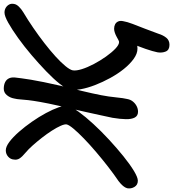

<svg xmlns="http://www.w3.org/2000/svg" viewBox="3 -788 941 1044"><g transform="rotate(-90 474.0 -265.5)"><path d="M753 185Q725 185 716.5 165Q708 145 712 120Q717 95 730.5 55.5Q744 16 760 -19L795 -8Q783 0 769 5.5Q755 11 732 11Q705 11 676.5 -9.5Q648 -30 621.5 -63Q595 -96 572.5 -137Q550 -178 534 -219.5Q518 -261 511.5 -297Q505 -333 510 -357Q514 -378 540.5 -411.5Q567 -445 608.5 -485Q650 -525 697 -565Q744 -605 790 -638Q836 -671 872.5 -691.5Q909 -712 928 -712Q943 -712 954.5 -705Q966 -698 972 -686.5Q978 -675 975 -660Q973 -647 960.5 -634Q948 -621 930 -610Q888 -585 845 -555.5Q802 -526 762 -495Q722 -464 689.5 -434.5Q657 -405 637 -380.5Q617 -356 614 -341Q611 -322 620.5 -291.5Q630 -261 648.5 -226Q667 -191 689 -160Q711 -129 732 -109Q753 -89 768 -89Q772 -89 779.5 -93Q787 -97 797 -102.5Q807 -108 818.5 -112Q830 -116 840 -116Q854 -116 864.5 -110.5Q875 -105 880 -93.5Q885 -82 881 -65Q878 -46 866.5 -15.5Q855 15 840.5 51.5Q826 88 813 125Q805 151 791 168Q777 185 753 185ZM14 13Q-9 13 -20 -5.5Q-31 -24 -27 -45Q-24 -56 -14.5 -67.5Q-5 -79 12 -92Q49 -117 89.5 -148.5Q130 -180 170 -214Q210 -248 243 -280Q276 -312 296.5 -336.5Q317 -361 320 -374Q322 -385 312.5 -406.5Q303 -428 286 -454.5Q269 -481 247.5 -508.5Q226 -536 205 -559.5Q184 -583 167 -597Q144 -616 135 -630Q126 -644 129 -661Q130 -679 144.5 -692Q159 -705 179 -705Q199 -705 225 -685.5Q251 -666 279.5 -633.5Q308 -601 334.5 -563Q361 -525 381.5 -487Q402 -449 413 -417.5Q424 -386 420 -368Q415 -345 388.5 -308.5Q362 -272 322.5 -229Q283 -186 237 -143.5Q191 -101 147 -65.5Q103 -30 67.5 -8.5Q32 13 14 13ZM389 14Q367 14 357.5 -3.5Q348 -21 348.5 -52Q349 -83 356 -125Q362 -153 370 -190Q378 -227 387 -267.5Q396 -308 405 -346.5Q414 -385 421 -415Q435 -477 442 -517Q449 -557 452 -583Q455 -609 456 -626.5Q457 -644 461 -660Q465 -682 479 -699Q493 -716 514 -716Q535 -716 550 -708.5Q565 -701 571.5 -685.5Q578 -670 574 -646Q573 -638 570.5 -618Q568 -598 563 -568Q558 -538 550 -498.5Q542 -459 531 -411Q515 -345 501.5 -289Q488 -233 479 -187Q471 -146 467 -105Q463 -64 458 -44Q455 -27 444.5 -14Q434 -1 419.5 6.5Q405 14 389 14Z"/></g></svg>

Font: Shantell Sans Medium
Style: Italic
Weight: 500
Italic angle: -11°
Designer: Stephen Nixon, Anya Danilova, Shantell Martin
Foundry: Arrow Type
Version: Version 1.011;[c5ecc13dd]